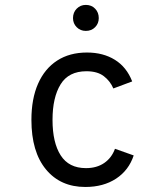

<svg xmlns="http://www.w3.org/2000/svg" viewBox="-20 -732 656 764"><path d="M319.5 12Q220.5 12 162.8 -58Q105 -128 105 -255Q105 -339 131.5 -399Q158 -459 207.5 -491Q257 -523 326 -523Q390.5 -523 437.2 -494Q484 -465 506 -408L431 -380Q418.5 -409.5 393 -429Q367.5 -448.5 324 -448.5Q253 -448.5 221 -396.2Q189 -344 189 -255Q189 -164.5 221.5 -113.8Q254 -63 322 -63Q365 -63 394.8 -83.5Q424.5 -104 437.5 -140L512 -113.5Q492.5 -54.5 442 -21.2Q391.5 12 319.5 12ZM321.5 -609Q300 -609 285.2 -623.8Q270.5 -638.5 270.5 -660Q270.5 -682.5 285.2 -697.5Q300 -712.5 321.5 -712.5Q344 -712.5 358.5 -697.5Q373 -682.5 373 -660Q373 -638.5 358.5 -623.8Q344 -609 321.5 -609Z"/></svg>

Font: Overpass Mono
Style: Regular
Weight: 400
Designer: Delve Withrington, Dave Bailey
Foundry: Delve Fonts LLC
Version: Version 4.000